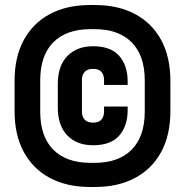

<svg xmlns="http://www.w3.org/2000/svg" viewBox="-20 -732 736 764"><path d="M338 12Q246 12 178.5 -24Q111 -60 74.5 -127.5Q38 -195 38 -290V-410Q38 -505 74.5 -572.5Q111 -640 178.5 -676Q246 -712 338 -712H358Q450 -712 517.5 -676Q585 -640 621.5 -572.5Q658 -505 658 -410V-290Q658 -195 621.5 -127.5Q585 -60 517.5 -24Q450 12 358 12ZM356 -84Q452 -84 504 -136.5Q556 -189 556 -288V-412Q556 -511 504 -563.5Q452 -616 356 -616H340Q244 -616 192 -563.5Q140 -511 140 -412V-288Q140 -189 192 -136.5Q244 -84 340 -84ZM210 -304V-398Q210 -470 248 -509Q286 -548 350 -548Q421 -548 454.5 -509.5Q488 -471 488 -408V-394H394V-414Q394 -434 383.5 -446Q373 -458 350 -458Q328 -458 317 -446Q306 -434 306 -414V-288Q306 -268 317 -256Q328 -244 350 -244Q373 -244 383.5 -256Q394 -268 394 -288V-308H488V-294Q488 -231 454.5 -192.5Q421 -154 350 -154Q286 -154 248 -193Q210 -232 210 -304Z"/></svg>

Font: Space Grotesk Frontify
Style: Bold
Weight: 700
Designer: Florian Karsten
Version: Version 2.000